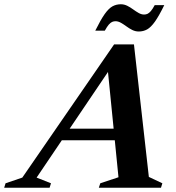

<svg xmlns="http://www.w3.org/2000/svg" viewBox="-90 -882 827 902"><path d="M168.6 -223 186.8 -277.6H509.2L491 -223ZM609.3 -50.9 672.7 -20.9 666.3 0H374.3L381.1 -20.9L466.6 -49.3L413.6 -581L444.1 -583.6L82 -47.7L149.5 -20.9L143 0H-70.4L-63.9 -20.9L14.8 -47.7L446.1 -673.5H539.3ZM681.8 -858Q656.9 -807.2 637.9 -780.4Q618.9 -753.7 601.1 -743.8Q583.2 -734 561.8 -734Q546 -734 531.5 -741.2Q517 -748.4 503.8 -758.2Q490.6 -767.9 477.8 -775.1Q464.9 -782.3 452.5 -782.3Q444.3 -782.3 436.7 -779Q429 -775.6 420.9 -766.2Q412.8 -756.8 402.5 -738H357.6Q382.8 -788.8 401.6 -815.6Q420.5 -842.3 438.3 -852.2Q456.2 -862 477.6 -862Q493.4 -862 507.9 -854.8Q522.4 -847.6 535.6 -837.8Q548.8 -828.1 561.6 -820.9Q574.4 -813.7 586.9 -813.7Q595.4 -813.7 602.9 -817Q610.4 -820.4 618.7 -830Q627.1 -839.7 636.9 -858Z"/></svg>

Font: Newsreader Text
Style: Italic
Weight: 400
Italic angle: -17°
Designer: Hugues Gentile
Foundry: Production Type
Version: Version 1.001